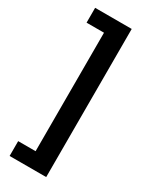

<svg xmlns="http://www.w3.org/2000/svg" viewBox="-228 -790 806 1006"><g transform="rotate(30 175.0 -287.0)"><path d="M248 -734.8V161.4H26.7V71.7H132.1V-645.1H26.7V-734.8Z"/></g></svg>

Font: Archivo SemiBold
Style: Regular
Weight: 600
Designer: Hector Gatti
Foundry: Omnibus-Type
Version: Version 2.001